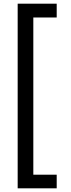

<svg xmlns="http://www.w3.org/2000/svg" viewBox="-20 -899 387 1043"><path d="M288 -879H76V124H288V50H161V-804H288Z"/></svg>

Font: Glow Sans SC Normal Book
Style: Regular
Weight: 500
Designer: Ryoko NISHIZUKA (kana, bopomofo & ideographs); Paul D. Hunt (Latin, Greek & Cyrillic); Sandoll Communications, Soo-young
Version: Version 0.93